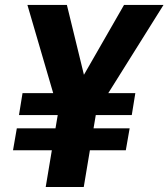

<svg xmlns="http://www.w3.org/2000/svg" viewBox="-20 -747 673 767"><path d="M32 -146.7 47.2 -234.4H201.7L210.6 -287.3H55.8L70 -375H192.5L89.5 -727.3H247.2L315.3 -448.2L475.5 -727.3H633.2L412.6 -375H520.6L506.4 -287.3H362.6L353.7 -234.4H497.9L482.6 -146.7H339.1L314.6 0H162.6L187.1 -146.7Z"/></svg>

Font: Inter P
Style: Bold Italic
Weight: 700
Italic angle: 9.39999°
Designer: Rasmus Andersson
Foundry: rsms
Version: Version 3.018;git-588b23468